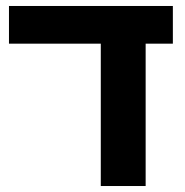

<svg xmlns="http://www.w3.org/2000/svg" viewBox="-20 -622 618 642"><path d="M317 0V-554H467V0ZM10 -476V-602H558V-476Z"/></svg>

Font: Noto Sans Hebrew
Style: Bold
Weight: 700
Designer: Monotype Design Team
Foundry: Monotype Imaging Inc.
Version: Version 2.003